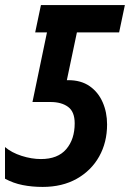

<svg xmlns="http://www.w3.org/2000/svg" viewBox="-35 -734 517 764"><path d="M134.8 9.8Q92.3 9.8 55.2 2.4Q18.1 -4.9 -15.1 -22.9V-148.9Q11.2 -126.5 51 -113.8Q90.8 -101.1 127.9 -101.1Q194.8 -101.1 228.5 -140.4Q262.2 -179.7 262.2 -243.2Q262.2 -289.6 235.8 -308.8Q209.5 -328.1 166 -328.1H94.2L151.9 -605H105L127.9 -713.9H461.9L439 -605H271L231 -415H236.8Q287.6 -415 321.8 -391.1Q356 -367.2 373.5 -327.1Q391.1 -287.1 391.1 -238.8Q391.1 -167.5 359.6 -111.3Q328.1 -55.2 270.5 -22.7Q212.9 9.8 134.8 9.8Z"/></svg>

Font: Open Sans Condensed
Style: Bold Italic
Weight: 700
Width: 3
Italic angle: -12°
Designer: Monotype Design Team
Foundry: Monotype Imaging Inc.
Version: Version 3.003; ttfautohint (v1.8.4)